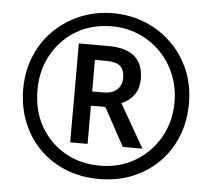

<svg xmlns="http://www.w3.org/2000/svg" viewBox="-52 -781 936 847"><g transform="rotate(5 416.0 -357.0)"><path d="M416 10Q334 10 266.5 -18Q199 -46 150.5 -95.5Q102 -145 75.5 -212Q49 -279 49 -357Q49 -435 76.5 -502Q104 -569 154 -618.5Q204 -668 271 -696Q338 -724 416 -724Q493 -724 559.5 -696.5Q626 -669 676.5 -619.5Q727 -570 755 -503Q783 -436 783 -357Q783 -277 756 -210Q729 -143 679.5 -93.5Q630 -44 563 -17Q496 10 416 10ZM416 -49Q501 -49 569.5 -89Q638 -129 678.5 -199Q719 -269 719 -357Q719 -422 696 -478Q673 -534 632 -576Q591 -618 535.5 -642Q480 -666 415 -666Q327 -666 258.5 -625.5Q190 -585 151 -515Q112 -445 112 -357Q112 -267 151.5 -197.5Q191 -128 259.5 -88.5Q328 -49 416 -49ZM276 -140V-578H407Q562 -578 562 -446Q562 -401 540 -373Q518 -345 486 -332L596 -140H509L417 -309H353V-140ZM403 -372Q442 -372 463 -391.5Q484 -411 484 -444Q484 -479 465.5 -495.5Q447 -512 402 -512H353V-372Z"/></g></svg>

Font: Noto Sans Sinhala SemiCondensed SemiBold
Style: Regular
Weight: 600
Width: 4
Designer: Jelle Bosma - Monotype Design Team
Foundry: Monotype Imaging Inc.
Version: Version 2.006; ttfautohint (v1.8.4.7-5d5b)